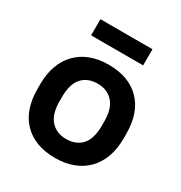

<svg xmlns="http://www.w3.org/2000/svg" viewBox="-163 -799 876 927"><g transform="rotate(30 275.0 -335.0)"><path d="M275 10Q162 10 98.5 -54.5Q35 -119 35 -239V-261Q35 -320 51.5 -366Q68 -412 99.5 -444Q131 -476 175 -493Q219 -510 275 -510Q388 -510 451.5 -445.5Q515 -381 515 -261V-239Q515 -180 498.5 -134Q482 -88 450.5 -56Q419 -24 374.5 -7Q330 10 275 10ZM275 -96Q330 -96 361.5 -130.5Q393 -165 393 -239V-261Q393 -333 361 -368.5Q329 -404 275 -404Q220 -404 188.5 -369.5Q157 -335 157 -261V-239Q157 -167 189 -131.5Q221 -96 275 -96ZM130 -680H420V-590H130Z"/></g></svg>

Font: PT Root UI Bold
Style: Regular
Weight: 700
Designer: Vitaly Kuzmin
Foundry: ParaType Ltd.
Version: Version 2.000G